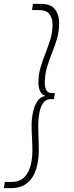

<svg xmlns="http://www.w3.org/2000/svg" viewBox="-65 -760 384 990"><path d="M240 -642Q240 -597 228.5 -559Q217 -521 202.5 -485Q188 -449 177 -411.5Q166 -374 166 -331Q166 -310 174 -295Q182 -280 203 -280H218L213 -249H198Q171 -249 157 -228Q143 -207 137.5 -175.5Q132 -144 132 -112Q132 -84 133.5 -52.5Q135 -21 135 17Q135 50 128.5 84Q122 118 106.5 146.5Q91 175 63 192.5Q35 210 -7 210H-45L-40 178H-7Q37 178 60.5 153.5Q84 129 93 92.5Q102 56 102 21Q102 -18 100 -49Q98 -80 98 -115Q98 -148 105 -181Q112 -214 127 -237.5Q142 -261 168 -265Q148 -274 140.5 -292.5Q133 -311 133 -333Q133 -374 144 -411.5Q155 -449 169.5 -485.5Q184 -522 195 -558.5Q206 -595 206 -635Q206 -666 190 -687Q174 -708 135 -708H100L105 -740H146Q197 -740 218.5 -712Q240 -684 240 -642Z"/></svg>

Font: Georama ExtraLight
Style: Italic
Weight: 200
Italic angle: -9°
Designer: Jean-Baptiste Levee
Foundry: Production Type
Version: Version 1.000